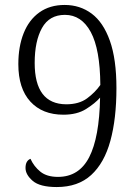

<svg xmlns="http://www.w3.org/2000/svg" viewBox="-20 -744 553 775"><path d="M209 11Q141 11 112 -14Q83 -39 83 -66Q83 -95 103 -103Q117 -72 143 -51Q169 -30 214 -30Q299 -30 340 -109.5Q381 -189 384 -350Q364 -327 327.5 -304Q291 -281 236 -281Q151 -281 102.5 -334Q54 -387 54 -485Q54 -556 75.5 -610Q97 -664 139 -694Q181 -724 241 -724Q303 -724 350 -689Q397 -654 423.5 -579.5Q450 -505 450 -388Q450 -265 425.5 -175.5Q401 -86 348 -37.5Q295 11 209 11ZM247 -323Q299 -323 331.5 -347Q364 -371 385 -401Q384 -545 346.5 -614.5Q309 -684 242 -684Q179 -684 149.5 -631Q120 -578 120 -490Q120 -324 247 -323Z"/></svg>

Font: Noto Serif Armenian SemiCondensed Light
Style: Regular
Weight: 300
Width: 4
Designer: Monotype Design Team
Foundry: Monotype Imaging Inc.
Version: Version 2.008; ttfautohint (v1.8.4.7-5d5b)